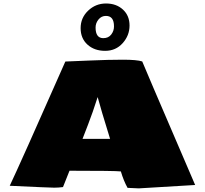

<svg xmlns="http://www.w3.org/2000/svg" viewBox="-20 -1044 1151 1079"><path d="M620.6 -895Q621.1 -954.6 575.2 -954.6Q549.8 -954.6 533.4 -934.3Q517.1 -914.1 517.1 -889.2Q517.1 -829.6 560.5 -829.6Q589.4 -829.6 605 -849.9Q620.6 -870.1 620.6 -895ZM708 -900.4Q708 -844.7 669.4 -801.5Q630.9 -758.3 570.6 -758.3Q510.3 -758.3 471.7 -793.2Q433.1 -828.1 433.1 -886Q433.1 -943.8 475.3 -984.1Q517.6 -1024.4 575.7 -1024.4Q633.8 -1024.4 670.9 -990.2Q708 -956.1 708 -900.4ZM598.6 -263.7Q545.4 -435.1 528.8 -498.5Q501.5 -412.6 474.6 -343.3Q447.8 -273.9 443.8 -263.7ZM370.6 -84.5 334 7.3Q309.1 10.7 284.7 10.7Q260.3 10.7 34.7 0Q90.8 -117.7 347.2 -698.2Q377.9 -699.2 484.6 -703.9Q591.3 -708.5 670.4 -708.5Q749.5 -708.5 779.3 -698.7Q782.2 -689 1035.6 -100.1L1076.7 -4.4Q766.1 14.6 760 14.6Q753.9 14.6 696.8 11.7Q674.8 -27.8 659.2 -80.6Q627.9 -84.5 370.6 -84.5Z"/></svg>

Font: Seymour One
Style: Book
Weight: 400
Designer: vernon adams
Foundry: vernon adams
Version: Version 1.000; ttfautohint (v0.93) -l 8 -r 50 -G 200 -x 0 -w